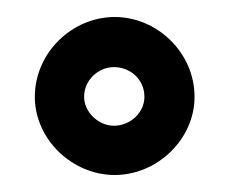

<svg xmlns="http://www.w3.org/2000/svg" viewBox="-20 -709 270 226"><path d="M150 -595C150 -577 134 -561 114 -561C96 -561 79 -577 79 -595C79 -615 96 -630 114 -630C134 -630 150 -615 150 -595ZM209 -595C209 -647 165 -689 115 -689C65 -689 21 -647 21 -595C21 -545 65 -503 115 -503C165 -503 209 -545 209 -595Z"/></svg>

Font: Rum Raisin
Style: Regular
Weight: 400
Designer: Astigmatic (AOETI)
Foundry: Astigmatic (AOETI)
Version: Version 1.000